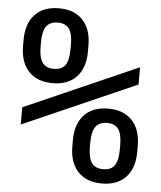

<svg xmlns="http://www.w3.org/2000/svg" viewBox="-53 -786 706 843"><g transform="rotate(5 300.0 -365.0)"><path d="M173 -410Q105 -410 67.5 -450Q30 -490 30 -562V-588Q30 -660 67.5 -700Q105 -740 173 -740Q241 -740 278.5 -700Q316 -660 316 -588V-562Q316 -490 278.5 -450Q241 -410 173 -410ZM173 -473Q208 -473 223.5 -495Q239 -517 239 -566V-584Q239 -633 223.5 -655Q208 -677 173 -677Q139 -677 123 -655Q107 -633 107 -584V-566Q107 -517 123 -495Q139 -473 173 -473ZM427 10Q359 10 321.5 -30Q284 -70 284 -142V-168Q284 -240 321.5 -280Q359 -320 427 -320Q495 -320 532.5 -280Q570 -240 570 -168V-142Q570 -70 532.5 -30Q495 10 427 10ZM427 -53Q462 -53 477.5 -75Q493 -97 493 -146V-164Q493 -213 477.5 -235Q462 -257 427 -257Q393 -257 377 -235Q361 -213 361 -164V-146Q361 -97 377 -75Q393 -53 427 -53ZM50 -217V-293L550 -513V-437Z"/></g></svg>

Font: M PLUS Code Latin 60
Style: Regular
Weight: 400
Width: 7
Monospace: yes
Designer: Coji Morishita
Foundry: UNDERFOREST DESIGN
Version: Version 1.005; ttfautohint (v1.8.3)